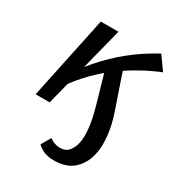

<svg xmlns="http://www.w3.org/2000/svg" viewBox="-156 -529 775 840"><g transform="rotate(30 231.0 -109.0)"><path d="M240 211Q213 211 192 203Q171 195 155 179L183 131Q192 139 206.5 144.5Q221 150 234 150Q264 150 279 132Q294 114 300 88Q304 71 304 51Q304 31 301.5 8.5Q299 -14 293.5 -39Q288 -64 280 -92L238 -238L304 -285L363 -112Q374 -81 380.5 -52.5Q387 -24 389.5 1.5Q392 27 391.5 50Q391 73 386 93Q375 145 339 178Q303 211 240 211ZM27 0 115 -418H204L98 0ZM111 -88 79 -108Q124 -179 175 -238Q226 -297 285.5 -344.5Q345 -392 414 -429L462 -362Q417 -344 369.5 -318Q322 -292 276 -258.5Q230 -225 188 -182.5Q146 -140 111 -88Z"/></g></svg>

Font: Ysabeau Office SemiBold
Style: Italic
Weight: 600
Italic angle: -12°
Designer: Christian Thalmann (Catharsis Fonts)
Version: Version 2.001;gftools[0.9.30]; featfreeze: tnum,lnum,ss02